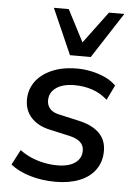

<svg xmlns="http://www.w3.org/2000/svg" viewBox="-54 -796 592 847"><g transform="rotate(5 242.0 -373.0)"><path d="M224 9Q164 9 111.5 -6.5Q59 -22 24 -50L59 -117Q83 -99 110 -87.5Q137 -76 166.5 -70Q196 -64 225 -64Q276 -64 304 -84Q332 -104 332 -138Q332 -161 316.5 -175.5Q301 -190 272 -197L179 -218Q127 -229 97 -261Q67 -293 67 -341Q67 -385 91.5 -420Q116 -455 163.5 -476Q211 -497 276 -497Q308 -497 340.5 -490Q373 -483 401 -470Q429 -457 449 -437L417 -371Q387 -398 350 -410.5Q313 -423 271 -423Q219 -423 189.5 -402Q160 -381 160 -346Q160 -325 173 -309.5Q186 -294 215 -288L308 -267Q364 -254 394.5 -223.5Q425 -193 425 -145Q425 -97 400 -62Q375 -27 329.5 -9Q284 9 224 9ZM239 -553 150 -755H216L289 -614L394 -755H462L331 -553Z"/></g></svg>

Font: Nunito Sans 12pt SemiBold
Style: Italic
Weight: 600
Italic angle: -9°
Designer: Vernon Adams
Foundry: Vernon Adams
Version: Version 3.101;gftools[0.9.27]